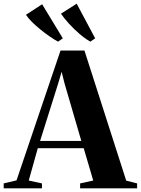

<svg xmlns="http://www.w3.org/2000/svg" viewBox="-69 -1019 762 1039"><path d="M20.5 -43 258.5 -745.5H388L614 -41.5L673 -26.5V0H364.5V-26.5L435.5 -42L384 -217H135.5L86.5 -42L158 -26.5V0H-49V-26.5ZM371 -256.5 280 -568.5 264.5 -630.5 246 -568 148 -256.5ZM244.5 -794Q225 -804.5 200.2 -821.5Q175.5 -838.5 150.5 -858.8Q125.5 -879 104.2 -900Q83 -921 71.5 -939L159 -996L271 -811.5L245.5 -794ZM419.5 -794Q391.5 -809.5 360.8 -836Q330 -862.5 303.5 -891.8Q277 -921 261 -945L346 -999L446 -811.5L420.5 -794Z"/></svg>

Font: Merriweather 120pt
Style: Bold
Weight: 700
Designer: Eben Sorkin
Foundry: Eben Sorkin
Version: Version 2.100